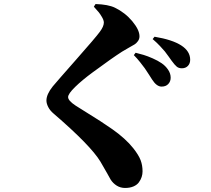

<svg xmlns="http://www.w3.org/2000/svg" viewBox="-20 -850 1040 947"><path d="M492.2 -738.8Q492.2 -750 482.9 -765.9Q473.6 -781.7 467 -789.6Q460.4 -797.4 442.9 -816.9L451.2 -830.1Q513.7 -828.1 546.9 -812Q597.2 -787.6 632.6 -745.1Q668 -702.6 668 -670.9Q668 -657.7 660.4 -647.2Q652.8 -636.7 644 -631.1Q635.3 -625.5 614.7 -614.3Q594.2 -603 582 -595.2Q556.2 -578.6 522.5 -554.9Q488.8 -531.2 436.8 -492.9Q384.8 -454.6 350.3 -420.9Q315.9 -387.2 315.9 -371.1Q315.9 -353.5 353 -329.1Q372.6 -316.4 410.2 -293.2Q447.8 -270 474.6 -252.7Q501.5 -235.4 533.7 -212.9Q565.9 -190.4 592 -166.7Q618.2 -143.1 637.2 -119.1Q664.1 -85 673.6 -59.8Q683.1 -34.7 683.1 -4.9Q683.1 9.3 678.7 22.9Q674.3 36.6 665 49.3Q655.8 62 638.2 69.6Q620.6 77.1 597.2 77.1Q574.2 77.1 555.9 65.7Q537.6 54.2 525.9 36.1Q523.9 32.2 507.1 2.4Q490.2 -27.3 475.1 -53.2Q426.8 -132.8 244.1 -290Q227.1 -304.2 218 -321.8Q209 -339.4 209 -354Q209 -384.8 240.2 -423.8Q262.2 -450.2 357.4 -558.1Q452.6 -666 472.2 -692.9Q492.2 -719.7 492.2 -738.8ZM877 -513.2Q861.8 -513.2 852.1 -521Q842.3 -528.8 826.2 -550.8Q825.2 -552.2 812.7 -569.8Q800.3 -587.4 793 -596.4Q785.6 -605.5 768.8 -623.3Q752 -641.1 732.9 -657.2L742.2 -668.9Q918 -639.6 918 -555.2Q918 -536.6 906.7 -524.9Q895.5 -513.2 877 -513.2ZM776.9 -422.9Q752.4 -422.9 730 -458Q728.5 -460.4 715.1 -481.4Q701.7 -502.4 694.1 -513.2Q686.5 -523.9 671.1 -543.2Q655.8 -562.5 640.1 -578.1L648.9 -589.8Q668.9 -585 688.5 -579.1Q708 -573.2 733.4 -562Q758.8 -550.8 777.3 -538.1Q795.9 -525.4 808.8 -506.6Q821.8 -487.8 821.8 -466.8Q821.8 -448.2 809.8 -435.5Q797.9 -422.9 776.9 -422.9Z"/></svg>

Font: Noto Serif JP Black
Style: Regular
Weight: 900
Designer: Ryoko NISHIZUKA  (kana & ideographs); Frank Grießhammer (Latin, Greek & Cyrillic); Wenlong ZHANG  (bopomofo); Sandoll Co
Foundry: Adobe Systems Incorporated
Version: Version 1.001;PS 1.001;hotconv 16.6.54;makeotf.lib2.5.65590